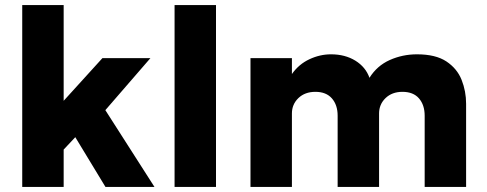

<svg xmlns="http://www.w3.org/2000/svg" viewBox="-20 -740 1928 760"><path d="M68 0V-720H232V-341L385.5 -510H575.5L397 -304L591.5 0H397.5L278 -197L232 -148V0Z M671 0V-720H835V0Z M971.5 0V-510H1135.5V-447Q1163 -486 1204.8 -505.5Q1246.5 -525 1290 -525Q1346 -525 1386.8 -499.8Q1427.5 -474.5 1442.5 -432Q1472.5 -480 1523 -502.5Q1573.5 -525 1630.5 -525Q1704.5 -525 1747 -496.8Q1789.5 -468.5 1807.2 -423.8Q1825 -379 1825 -329V0H1661V-282Q1661 -324.5 1638.5 -350.5Q1616 -376.5 1573 -376.5Q1532 -376.5 1506.2 -351.8Q1480.5 -327 1480.5 -291V0H1316.5V-282Q1316.5 -324.5 1293.8 -350.5Q1271 -376.5 1228.5 -376.5Q1187 -376.5 1161.2 -351.8Q1135.5 -327 1135.5 -291V0Z"/></svg>

Font: Geologica
Style: Bold
Weight: 700
Designer: Sindre Bremnes, Frode Helland
Foundry: Monokrom Skriftforlag AS
Version: Version 1.010; ttfautohint (v1.8.4.7-5d5b);gftools[0.9.28]